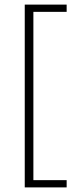

<svg xmlns="http://www.w3.org/2000/svg" viewBox="-20 -695 338 834"><path d="M87.5 119V-675H269.5V-643.5H125V87.5H269.5V119Z"/></svg>

Font: Anek Gujarati Medium ExtraLight
Style: Regular
Weight: 250
Version: Version 1.003